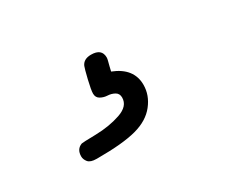

<svg xmlns="http://www.w3.org/2000/svg" viewBox="-58 -198 642 547"><g transform="rotate(-30 262.5 75.5)"><path d="M99.1 180.2Q99.1 156.2 119.1 148.9Q121.1 147.9 166 147Q210.9 146 247.6 133.5Q284.2 121.1 284.2 92.8Q284.2 79.6 273.7 73.7Q263.2 67.9 251 67.4Q238.8 66.9 228.3 61Q217.8 55.2 217.8 42Q217.8 30.8 225.3 -0.7Q232.9 -32.2 235.8 -39.1Q243.7 -57.1 268.1 -57.1Q303.2 -57.1 303.2 -27.8Q303.2 -23.9 301.5 -17.6Q299.8 -11.2 297.4 -1.7Q294.9 7.8 293.9 13.2Q355 37.1 355 91.8Q355 126 332 155Q309.1 184.1 265.1 196Q221.2 208 138.2 208H133.8Q113.8 208 106.4 199Q99.1 189.9 99.1 180.2Z"/></g></svg>

Font: CMU Typewriter Text
Style: Italic
Weight: 500
Italic angle: -14.04°
Version: Version 0.7.0